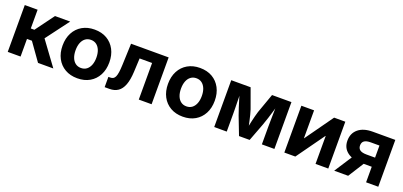

<svg xmlns="http://www.w3.org/2000/svg" viewBox="10 -1283 4280 2039"><g transform="rotate(20 2150.0 -264.0)"><path d="M56.2 0V-529.3H201.2V-317.4H241.7L397.9 -529.3H569.3L374 -269L571.3 0H398.4L256.8 -199.2H201.2V0Z M844.2 11.2Q764.6 11.2 705.1 -23.2Q645.5 -57.6 612.8 -119.4Q580.1 -181.2 580.1 -263.2Q580.1 -345.7 612.8 -407.7Q645.5 -469.7 705.1 -504.2Q764.6 -538.6 844.2 -538.6Q924.8 -538.6 983.9 -504.2Q1043 -469.7 1075.7 -407.7Q1108.4 -345.7 1108.4 -263.2Q1108.4 -181.2 1075.7 -119.4Q1043 -57.6 983.9 -23.2Q924.8 11.2 844.2 11.2ZM844.2 -105Q881.3 -105 907.5 -124.8Q933.6 -144.5 947.8 -180.2Q961.9 -215.8 961.9 -263.7Q961.9 -311.5 947.8 -347.2Q933.6 -382.8 907.5 -402.6Q881.3 -422.4 844.2 -422.4Q807.6 -422.4 781.2 -402.6Q754.9 -382.8 741 -347.4Q727.1 -312 727.1 -263.7Q727.1 -215.8 741 -180.2Q754.9 -144.5 781.2 -124.8Q807.6 -105 844.2 -105Z M1151.4 0V-116.2H1171.9Q1191.9 -116.2 1205.3 -124Q1218.8 -131.8 1227.5 -150.6Q1236.3 -169.4 1241.2 -202.6Q1246.1 -235.8 1248 -286.1L1257.3 -529.3H1682.1V0H1537.1V-413.6H1396L1388.7 -261.2Q1384.3 -168 1362.3 -110.4Q1340.3 -52.7 1301 -26.4Q1261.7 0 1205.1 0Z M2035.6 11.2Q1956.1 11.2 1896.5 -23.2Q1836.9 -57.6 1804.2 -119.4Q1771.5 -181.2 1771.5 -263.2Q1771.5 -345.7 1804.2 -407.7Q1836.9 -469.7 1896.5 -504.2Q1956.1 -538.6 2035.6 -538.6Q2116.2 -538.6 2175.3 -504.2Q2234.4 -469.7 2267.1 -407.7Q2299.8 -345.7 2299.8 -263.2Q2299.8 -181.2 2267.1 -119.4Q2234.4 -57.6 2175.3 -23.2Q2116.2 11.2 2035.6 11.2ZM2035.6 -105Q2072.8 -105 2098.9 -124.8Q2125 -144.5 2139.2 -180.2Q2153.3 -215.8 2153.3 -263.7Q2153.3 -311.5 2139.2 -347.2Q2125 -382.8 2098.9 -402.6Q2072.8 -422.4 2035.6 -422.4Q1999 -422.4 1972.7 -402.6Q1946.3 -382.8 1932.4 -347.4Q1918.5 -312 1918.5 -263.7Q1918.5 -215.8 1932.4 -180.2Q1946.3 -144.5 1972.7 -124.8Q1999 -105 2035.6 -105Z M2389.6 0V-529.3H2608.4L2688.5 -308.6Q2696.8 -283.7 2704.1 -254.4Q2711.4 -225.1 2718.3 -194.6Q2725.1 -164.1 2731 -135.5Q2736.8 -106.9 2741.7 -83H2718.8Q2723.6 -106.4 2729.5 -135Q2735.4 -163.6 2742.2 -194.1Q2749 -224.6 2756.6 -253.9Q2764.2 -283.2 2772 -308.6L2850.6 -529.3H3069.8V0H2928.2V-202.1Q2928.2 -232.4 2929 -265.4Q2929.7 -298.3 2930.2 -332.5Q2930.7 -366.7 2931.4 -400.6Q2932.1 -434.6 2932.6 -466.8H2947.8Q2936 -421.9 2922.9 -376.5Q2909.7 -331.1 2895.5 -287.1Q2881.3 -243.2 2866.7 -202.6L2790 0H2669.9L2591.8 -202.6Q2577.1 -244.1 2562.7 -288.1Q2548.3 -332 2535.2 -377.2Q2522 -422.4 2510.3 -466.8H2526.9Q2527.3 -435.5 2527.8 -401.6Q2528.3 -367.7 2529.1 -333.5Q2529.8 -299.3 2530.5 -266.1Q2531.2 -232.9 2531.2 -202.1V0Z M3678.7 0H3534.7V-315.4H3532.2L3306.2 0H3182.1V-529.3H3325.7V-214.8H3328.1L3552.2 -529.3H3678.7Z M4243.7 0H4106V-415.5H4008.3Q3958.5 -415.5 3935.1 -398.7Q3911.6 -381.8 3911.6 -346.7Q3911.6 -312.5 3935.5 -295.7Q3959.5 -278.8 4010.3 -278.8H4163.6V-175.8H3994.1Q3887.2 -175.8 3827.6 -221.9Q3768.1 -268.1 3768.1 -348.6Q3768.1 -432.1 3826.2 -480.7Q3884.3 -529.3 3989.3 -529.3H4243.7ZM3903.3 0H3745.6L3899.4 -237.3H4053.7Z"/></g></svg>

Font: Inter 24pt
Style: Bold
Weight: 700
Designer: Rasmus Andersson
Foundry: rsms
Version: Version 4.001;git-66647c0bb